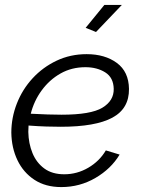

<svg xmlns="http://www.w3.org/2000/svg" viewBox="-20 -750 575 780"><path d="M229 10Q165 10 120 -19.5Q75 -49 51 -99Q27 -149 26 -211Q26 -272 48.5 -329.5Q71 -387 112.5 -432Q154 -477 210 -503.5Q266 -530 332 -530Q406 -530 454.5 -494.5Q503 -459 504 -389Q505 -309 436.5 -272Q368 -235 227 -235Q200 -235 168 -236Q136 -237 96 -240Q95 -227 95 -214Q96 -167 112 -128Q128 -89 160 -65.5Q192 -42 241 -42Q293 -42 338.5 -68.5Q384 -95 410 -139L466 -122Q431 -64 367.5 -27Q304 10 229 10ZM327 -477Q271 -477 226 -451.5Q181 -426 149.5 -383Q118 -340 105 -288Q144 -286 173.5 -285Q203 -284 230 -284Q349 -284 396 -312.5Q443 -341 442 -389Q441 -435 407.5 -456Q374 -477 327 -477ZM370 -620 328 -637 404 -730H475Z"/></svg>

Font: Raleway
Style: Italic
Weight: 400
Italic angle: -12°
Designer: Matt McInerney, Pablo Impallari, Rodrigo Fuenzalida
Foundry: Matt McInerney, Pablo Impallari, Rodrigo Fuenzalida
Version: Version 4.026